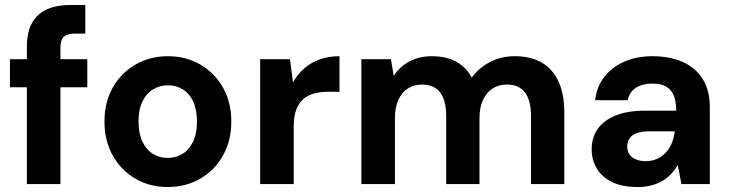

<svg xmlns="http://www.w3.org/2000/svg" viewBox="-20 -740 2933 772"><path d="M88 0V-549Q88 -612 109.5 -649Q131 -686 170 -703Q209 -720 262 -720H323V-605H283Q251 -605 237 -592.5Q223 -580 223 -549V0ZM20 -389V-502H331V-389Z M654 12Q582 12 524.5 -21.5Q467 -55 433.5 -114.5Q400 -174 400 -251Q400 -329 433.5 -388Q467 -447 525 -480.5Q583 -514 655 -514Q728 -514 785.5 -480.5Q843 -447 876.5 -388Q910 -329 910 -251Q910 -174 876.5 -114.5Q843 -55 785 -21.5Q727 12 654 12ZM654 -105Q687 -105 713.5 -121Q740 -137 756 -170Q772 -203 772 -251Q772 -300 756.5 -332.5Q741 -365 714.5 -381Q688 -397 655 -397Q623 -397 596 -381Q569 -365 553 -332.5Q537 -300 537 -251Q537 -203 553 -170Q569 -137 595.5 -121Q622 -105 654 -105Z M1026 0V-502H1146L1158 -409Q1177 -442 1204 -465.5Q1231 -489 1266.5 -501.5Q1302 -514 1345 -514V-371H1300Q1270 -371 1244.5 -364.5Q1219 -358 1200 -342Q1181 -326 1171 -299Q1161 -272 1161 -231V0Z M1433 0V-502H1552L1563 -435Q1587 -472 1626.5 -493Q1666 -514 1717 -514Q1755 -514 1785 -504.5Q1815 -495 1838.5 -475.5Q1862 -456 1877 -428Q1906 -468 1951 -491Q1996 -514 2049 -514Q2115 -514 2159 -488Q2203 -462 2226 -411.5Q2249 -361 2249 -288V0H2115V-275Q2115 -336 2091 -368Q2067 -400 2018 -400Q1985 -400 1960.5 -384Q1936 -368 1922 -338Q1908 -308 1908 -266V0H1774V-275Q1774 -336 1750 -368Q1726 -400 1675 -400Q1644 -400 1619.5 -384Q1595 -368 1581.5 -338Q1568 -308 1568 -266V0Z M2544 12Q2481 12 2440 -8.5Q2399 -29 2379 -63.5Q2359 -98 2359 -139Q2359 -186 2382.5 -220.5Q2406 -255 2454 -275Q2502 -295 2574 -295H2699Q2699 -332 2689 -356Q2679 -380 2658 -392Q2637 -404 2602 -404Q2564 -404 2537.5 -387.5Q2511 -371 2504 -337H2373Q2379 -391 2409.5 -430.5Q2440 -470 2490 -492Q2540 -514 2603 -514Q2674 -514 2726 -490.5Q2778 -467 2806 -421.5Q2834 -376 2834 -311V0H2720L2705 -77Q2694 -57 2679 -41Q2664 -25 2644 -13Q2624 -1 2599 5.5Q2574 12 2544 12ZM2576 -92Q2602 -92 2622.5 -101.5Q2643 -111 2658 -127.5Q2673 -144 2681.5 -165.5Q2690 -187 2693 -211V-212H2590Q2559 -212 2539.5 -204.5Q2520 -197 2511 -183Q2502 -169 2502 -151Q2502 -132 2511 -119Q2520 -106 2537 -99Q2554 -92 2576 -92Z"/></svg>

Font: DM Sans 16pt
Style: Bold
Weight: 700
Version: Version 4.004;gftools[0.9.30]